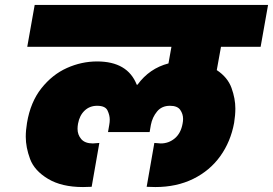

<svg xmlns="http://www.w3.org/2000/svg" viewBox="-20 -760 1102 775"><path d="M872 -571 855 -477Q899 -448 914.5 -405Q930 -362 930 -322Q930 -295 925 -264Q911 -188 869 -129.5Q827 -71 760 -38Q693 -5 607 -5Q588 -5 572 -6L603 -183L629 -181Q661 -181 685.5 -201.5Q710 -222 717 -261Q719 -271 719 -280Q719 -300 707.5 -316.5Q696 -333 666 -333Q633 -333 614 -310Q595 -287 589 -256L584 -227H416L421 -256Q423 -267 423 -277Q423 -295 414 -314Q405 -333 372 -333Q342 -333 321.5 -313.5Q301 -294 295 -261Q293 -250 293 -240Q293 -216 308 -198.5Q323 -181 355 -181L381 -183L350 -6Q334 -5 315 -5Q229 -5 174 -38Q119 -71 101.5 -118Q84 -165 84 -208Q84 -234 89 -264Q103 -348 147 -403.5Q191 -459 250 -485.5Q309 -512 372 -512Q495 -512 532 -418H535Q583 -484 660 -504L672 -571H90L120 -740H1062L1032 -571Z"/></svg>

Font: Fz Poppins Black
Style: Italic
Weight: 900
Italic angle: -10°
Designer: Ninad Kale (Devanagari), Jonny Pinhorn (Latin)
Foundry: Indian Type Foundry
Version: Vit hóa bi Vntype.Com & FontZin.Com